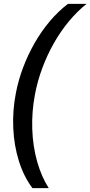

<svg xmlns="http://www.w3.org/2000/svg" viewBox="-20 -813 471 1000"><path d="M149 167Q104 107 78.5 26Q53 -55 49 -147Q45 -239 63 -330Q76 -397 101 -463Q126 -529 161 -590Q196 -651 239.5 -702.5Q283 -754 334 -793H431Q382 -754 338.5 -701.5Q295 -649 260 -587Q225 -525 200 -457.5Q175 -390 162 -321Q145 -231 148 -141Q151 -51 173.5 28.5Q196 108 234 167Z"/></svg>

Font: Mona Sans ExtraLight Medium
Style: Italic
Weight: 500
Italic angle: -11.6951°
Version: Version 2.000